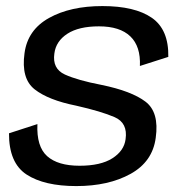

<svg xmlns="http://www.w3.org/2000/svg" viewBox="-20 -618 622 642"><path d="M235.2 4.2Q342.9 4.2 416.6 -36.6Q490.2 -77.4 500.7 -157.1Q512.9 -243 466.3 -278.2Q419.8 -313.5 319.4 -334.1Q239.7 -349.4 197 -368.8Q154.3 -388.3 161.8 -439.3Q167 -480.2 205.2 -505.1Q243.4 -529.9 310.8 -529.9Q381 -529.9 415.8 -496.4Q450.7 -463 447.8 -397.4L542.8 -427.8Q544.5 -519.2 487.6 -558.5Q430.8 -597.7 322.5 -597.7Q215.1 -597.7 143.7 -557.8Q72.3 -517.9 62 -440.2Q50.1 -355.4 95.8 -319.3Q141.6 -283.3 234.6 -264.7Q319.2 -245.5 363.4 -226.2Q407.7 -206.8 399.9 -152.5Q394.9 -113.6 355.7 -88.7Q316.6 -63.8 246.1 -63.8Q173.5 -63.8 137.6 -95.9Q101.7 -128.1 105.1 -203.1L10.1 -172.3Q9.6 -73.1 68.9 -34.4Q128.1 4.2 235.2 4.2Z"/></svg>

Font: Anybody Thin
Style: Italic
Weight: 100
Italic angle: -10°
Designer: Tyler Finck
Foundry: Etcetera Type Company
Version: Version 1.114;gftools[0.9.25]